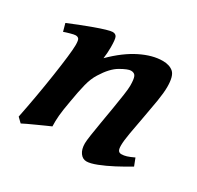

<svg xmlns="http://www.w3.org/2000/svg" viewBox="-111 -584 750 731"><g transform="rotate(30 263.5 -218.5)"><path d="M515.6 -53.7Q486.3 -36.1 453.9 -19Q421.4 -2 393.1 9Q364.7 20 348.6 20Q331.5 20 320.3 4.6Q309.1 -10.7 309.1 -37.1Q309.1 -47.4 313 -74.2Q316.9 -101.1 323 -136.2Q329.1 -171.4 335 -206.8Q340.8 -242.2 345 -270.8Q349.1 -299.3 349.1 -312.5Q349.1 -341.3 344 -352.8Q338.9 -364.3 323.2 -364.3Q310.1 -364.3 279.3 -346.7Q248.5 -329.1 220.2 -283.2Q205.6 -260.3 197.3 -227.3Q189 -194.3 181.2 -147Q173.3 -103.5 171.1 -78.9Q168.9 -54.2 169.9 -30.8Q163.1 -27.8 147.7 -21Q132.3 -14.2 114.3 -5.9Q96.2 2.4 80.8 9.5Q65.4 16.6 59.6 20L40 1Q49.8 -47.4 59.1 -100.3Q68.4 -153.3 75.7 -202.1Q83 -251 87.4 -288.3Q91.8 -325.7 91.8 -342.8Q91.8 -365.2 86.9 -370.4Q82 -375.5 73.2 -375.5Q66.9 -375.5 50.3 -370.8Q33.7 -366.2 24.9 -362.8L15.6 -396.5Q36.1 -405.3 62.7 -415.8Q89.4 -426.3 115.5 -435.8Q141.6 -445.3 161.6 -451.2Q181.6 -457 189 -457Q202.6 -457 207.3 -446.8Q211.9 -436.5 211.9 -401.9Q211.9 -378.4 208.5 -353Q261.7 -405.8 313.5 -431.4Q365.2 -457 409.2 -457Q439.9 -457 456.8 -441.9Q473.6 -426.8 473.6 -379.4Q473.6 -354 467.3 -315.2Q460.9 -276.4 452.9 -234.1Q444.8 -191.9 438.5 -155.5Q432.1 -119.1 432.1 -99.1Q432.1 -82.5 436.5 -76.4Q440.9 -70.3 449.7 -70.3Q460.9 -70.3 472.7 -74Q484.4 -77.6 502.9 -86.4Z"/></g></svg>

Font: Gentium Plus
Style: Bold Italic
Weight: 700
Italic angle: -8°
Designer: Victor Gaultney, Annie Olsen, Iska Routamaa, Becca Hirsbrunner
Foundry: SIL International
Version: Version 6.101